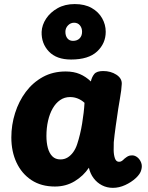

<svg xmlns="http://www.w3.org/2000/svg" viewBox="-20 -897 716 926"><path d="M34.7 -234Q34.7 -294.6 52.7 -351.6Q70.7 -408.7 104.4 -453.8Q138.2 -499 186.6 -525.7Q235 -552.3 296.6 -552.3Q335.9 -552.3 365.2 -539.7Q394.6 -527.1 418.1 -504.1Q423.1 -526.1 434.9 -540.3Q446.8 -554.4 477.6 -554.4Q513.9 -554.4 541.1 -536.9Q568.3 -519.3 567.3 -492.4Q566.3 -465.3 558 -418.7Q549.7 -372 543.7 -327Q541.7 -313 538.4 -291Q535.2 -269 532.7 -247.5Q530.2 -226 528.7 -211Q527.9 -195.9 528.2 -173.2Q528.4 -150.6 534.2 -133.6Q540 -116.7 554 -116.7Q561.9 -116.7 567.8 -120.8Q573.7 -124.9 580.1 -131.6Q589.8 -139.4 597.3 -143.6Q604.9 -147.7 617.2 -147.7Q630.6 -147.7 642.5 -138.3Q654.4 -128.9 660.7 -112.8Q667 -96.7 661.3 -77.2Q656.7 -58.2 635.1 -38.2Q613.4 -18.1 583.9 -4.6Q554.4 9 524.6 9Q495.8 9 471.8 -3.4Q447.9 -15.8 431.6 -37.5Q415.2 -59.2 408.7 -88.1Q382.6 -48.8 340.3 -23.1Q298.1 2.6 245 2.6Q178.7 2.6 131.8 -28.3Q84.9 -59.2 59.8 -112.6Q34.7 -166 34.7 -234ZM203.9 -241.1Q203.9 -209.2 210.7 -183.7Q217.6 -158.1 232.4 -143.1Q247.2 -128.1 271.3 -128.1Q290.8 -128.1 306.1 -137.5Q321.4 -146.9 333.3 -163.4Q345.2 -180 352.3 -202Q360 -225.4 365.9 -250.4Q371.9 -275.3 376.1 -301.2Q380.3 -327.1 383.3 -352.3Q386.3 -377.4 387.6 -401.1Q373.7 -414.1 355.9 -421.5Q338.1 -428.9 317.7 -428.9Q291 -428.9 269.9 -414.3Q248.8 -399.7 234.1 -374Q219.4 -348.3 211.7 -314.3Q203.9 -280.2 203.9 -241.1ZM322.8 -609.9Q252.3 -609.9 215.7 -648.7Q179 -687.4 180.8 -743.7Q182.3 -776.6 202.4 -807.1Q222.4 -837.6 257.8 -857.5Q293.1 -877.4 340.1 -877.4Q388.9 -877.4 422.1 -858.5Q455.3 -839.6 472.6 -808.9Q489.9 -778.3 489.9 -743.7Q489.9 -687.7 448.4 -648.8Q406.9 -609.9 322.8 -609.9ZM332.1 -699.9Q352 -699.9 363.9 -711.8Q375.8 -723.8 375.8 -743.7Q375.8 -762.1 365.4 -774.8Q355 -787.4 337.3 -787.4Q320.2 -787.4 307.8 -774.4Q295.4 -761.3 295.4 -743.7Q295.4 -723.8 305.2 -711.8Q315 -699.9 332.1 -699.9Z"/></svg>

Font: Playpen Sans Deva
Style: Regular
Weight: 400
Designer: Pooja Saxena, Gunjan Panchal, Laura Meseguer, Veronika Burian, José Scaglione
Foundry: TypeTogether
Version: Version 2.000